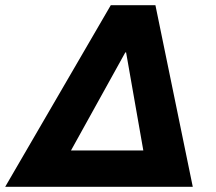

<svg xmlns="http://www.w3.org/2000/svg" viewBox="-50 -720 833 740"><path d="M-30 0 377 -700H549L693 0H527L436 -518H433L146 0ZM127 0 154 -140H573L548 0Z"/></svg>

Font: REM SemiBold
Style: Italic
Weight: 600
Italic angle: -11°
Designer: Octavio Pardo
Foundry: Ashler Design
Version: Version 1.005;gftools[0.9.28]